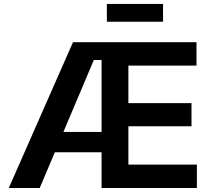

<svg xmlns="http://www.w3.org/2000/svg" viewBox="-20 -938 1058 958"><path d="M23.9 0 344.2 -727.5H960.4V-610.8H620.6V-423.3H935.5V-308.1H620.6V-116.7H962.4V0H486.8V-638.7H448.2L178.2 0ZM194.8 -178.2V-279.8H559.1V-178.2ZM793.5 -918.5V-829.6H513.2V-918.5Z"/></svg>

Font: Inter
Style: 650
Weight: 650
Designer: Rasmus Andersson
Foundry: rsms
Version: Version 4.001;git-66647c0bb